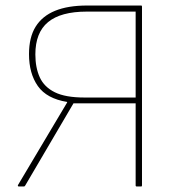

<svg xmlns="http://www.w3.org/2000/svg" viewBox="-20 -675 637 695"><path d="M48 0Q46 0 45 -1.5Q44 -3 45 -5L164 -205Q179 -230 193.5 -254.5Q208 -279 223 -304V-306Q149 -318 117 -363.5Q85 -409 85 -479Q85 -540 109 -578.5Q133 -617 179.5 -636Q226 -655 295 -655H491Q494 -655 494 -651V-4Q494 0 491 0H475Q471 0 471 -4V-301H246L71 -3Q69 0 67 0ZM286 -322H471V-633H294Q200 -633 154 -595Q108 -557 108 -478Q108 -430 124 -395Q140 -360 178.5 -341Q217 -322 286 -322Z"/></svg>

Font: Sofia Sans Thin
Style: Regular
Weight: 250
Designer: Botio Nikoltchev, Ani Petrova
Foundry: lettersoup
Version: Version 4.101